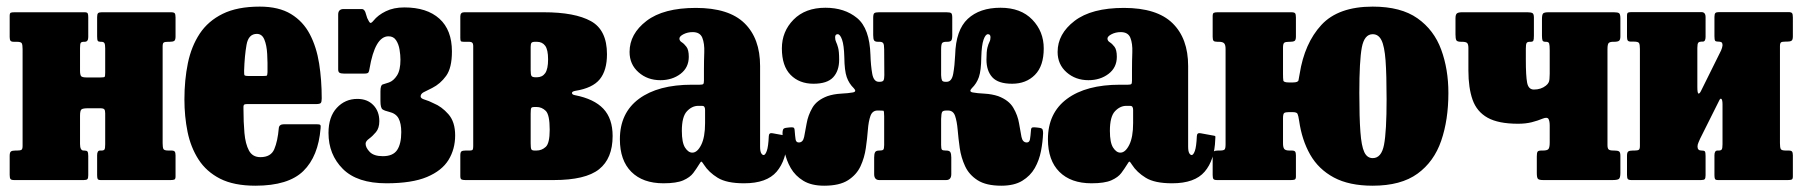

<svg xmlns="http://www.w3.org/2000/svg" viewBox="-20 -558 5586 595"><path d="M484 -114Q484 -101 486.5 -96.2Q489 -91.5 502 -91.5H511Q519 -91.5 521.5 -88.2Q524 -85 524 -76.5V-11Q524 -3 520.2 -1.5Q516.5 0 508.5 0H292Q284 0 282.5 -3.8Q281 -7.5 281 -15.5V-77Q281 -91.5 290 -91.5H295Q301.5 -91.5 303.8 -94.8Q306 -98 306 -111V-207Q306 -216 303.2 -219.2Q300.5 -222.5 290.5 -222.5H252.5Q237.5 -222.5 232.8 -219.2Q228 -216 228 -199.5V-112Q228 -91.5 239 -91.5H241Q248.5 -91.5 251 -88.5Q253.5 -85.5 253.5 -74.5V-15Q253.5 -6 251 -3Q248.5 0 239.5 0H24Q15 0 12.5 -3.2Q10 -6.5 10 -16V-75.5Q10 -86 14.2 -88.8Q18.5 -91.5 28 -91.5H33Q43 -91.5 46.5 -93.8Q50 -96 50 -105.5V-406Q50 -419 47.5 -423.8Q45 -428.5 32 -428.5H23Q15 -428.5 12.5 -431.8Q10 -435 10 -443.5V-509Q10 -517.5 13.8 -518.8Q17.5 -520 25.5 -520H242.5Q250 -520 251.8 -516.5Q253.5 -513 253.5 -504.5V-443Q253.5 -428.5 242.5 -428.5H240Q232.5 -428.5 230.2 -425.2Q228 -422 228 -409V-339.5Q228 -326.5 231.2 -322.2Q234.5 -318 248 -318H291Q302.5 -318 304.2 -319.8Q306 -321.5 306 -333V-408Q306 -419.5 303.8 -424Q301.5 -428.5 294 -428.5H291.5Q285 -428.5 283 -431.5Q281 -434.5 281 -445.5V-505Q281 -514 283.8 -517Q286.5 -520 295 -520H510Q519 -520 521.5 -516.8Q524 -513.5 524 -504V-444.5Q524 -434 519.8 -431.2Q515.5 -428.5 506 -428.5H501Q491 -428.5 487.5 -426.2Q484 -424 484 -414.5Z M551.5 -250Q551.5 -310 562.2 -362.2Q573 -414.5 599 -453.8Q625 -493 670.2 -515.2Q715.5 -537.5 785 -537.5Q844 -537.5 881.8 -514.5Q919.5 -491.5 940.2 -451.8Q961 -412 969 -361Q977 -310 977 -253Q977 -242 974 -238.8Q971 -235.5 959.5 -235.5H747Q737 -235.5 735.5 -232.5Q734 -229.5 734.5 -220.5Q734.5 -179.5 737.5 -145.8Q740.5 -112 751.5 -91.5Q762.5 -71 787 -71Q819.5 -71 830 -95.8Q840.5 -120.5 844 -161Q845 -173 860.5 -173H960.5Q970.5 -173 972.5 -170.8Q974.5 -168.5 973.5 -160.5Q966.5 -73.5 920 -28Q873.5 17.5 771.5 17.5Q705 17.5 662.2 -4.2Q619.5 -26 595.2 -63.8Q571 -101.5 561.2 -149.5Q551.5 -197.5 551.5 -250ZM750 -322.5H795.5Q806 -322.5 807.2 -324Q808.5 -325.5 809 -334.5Q809.5 -363.5 808 -390.8Q806.5 -418 799.2 -435.5Q792 -453 776 -453Q750 -453 744 -419.2Q738 -385.5 736.5 -339Q736.5 -329 737.2 -325.8Q738 -322.5 750 -322.5Z M998 -146Q998 -196 1023.8 -223.8Q1049.5 -251.5 1087.5 -251.5Q1118.5 -251.5 1137 -232.2Q1155.5 -213 1155.5 -182.5Q1155.5 -161 1145 -148.5Q1134.5 -136 1123.8 -128.2Q1113 -120.5 1113 -112.5Q1113 -100.5 1125.8 -87.2Q1138.5 -74 1166.5 -74Q1198 -74 1210.8 -93.2Q1223.5 -112.5 1223.5 -148.5Q1223.5 -175.5 1215.2 -191Q1207 -206.5 1185.5 -211.5Q1172.5 -214.5 1165.8 -218.8Q1159 -223 1159 -245V-274.5Q1159 -294 1165.8 -296.2Q1172.5 -298.5 1185.5 -302.5Q1199.5 -307.5 1210.2 -324Q1221 -340.5 1221 -373Q1221 -387.5 1218.2 -404.2Q1215.5 -421 1207.5 -433.2Q1199.5 -445.5 1184 -445.5Q1142 -445.5 1125 -344.5Q1124 -336.5 1121.5 -333.2Q1119 -330 1109.5 -330H1045.5Q1036.5 -330 1032.2 -332.5Q1028 -335 1028 -343V-513Q1028 -530 1045 -530H1101.5Q1108 -530 1112 -521L1118 -502Q1124 -489 1127.2 -487.2Q1130.5 -485.5 1137.5 -494Q1151.5 -511.5 1175.8 -523.2Q1200 -535 1233 -535Q1303 -535 1341.8 -500Q1380.5 -465 1380.5 -398.5Q1380.5 -347.5 1362.5 -322.8Q1344.5 -298 1319.5 -285.5Q1301.5 -277 1292.5 -272Q1283.5 -267 1283.5 -259Q1283.5 -253 1296.2 -249.2Q1309 -245.5 1323.5 -238Q1348.5 -228 1369.5 -204.2Q1390.5 -180.5 1390.5 -138.5Q1390.5 -96 1370 -62.5Q1349.5 -29 1303 -9.5Q1256.5 10 1177.5 10Q1087 10 1042.5 -34.5Q998 -79 998 -146Z M1434.5 -428.5H1417Q1409.5 -428.5 1408 -430.8Q1406.5 -433 1406.5 -440.5V-507Q1406.5 -520 1418.5 -520H1665Q1761.5 -520 1811.2 -492.5Q1861 -465 1861 -390Q1861 -340 1838.8 -312.5Q1816.5 -285 1763 -276.5Q1752 -274.5 1752.5 -269.5Q1753 -264.5 1762 -263Q1821 -251.5 1849.8 -221Q1878.5 -190.5 1878.5 -136.5Q1878.5 -67 1836.5 -33.5Q1794.5 0 1696 0H1422Q1413.5 0 1410 -2Q1406.5 -4 1406.5 -12V-76.5Q1406.5 -86.5 1410.2 -89Q1414 -91.5 1423 -91.5H1435Q1443.5 -91.5 1445 -94.5Q1446.5 -97.5 1446.5 -105.5V-416.5Q1446.5 -428.5 1434.5 -428.5ZM1624.5 -412.5V-340.5Q1624.5 -327 1627 -322.8Q1629.5 -318.5 1640 -318.5H1643.5Q1660.5 -318.5 1669.5 -331.2Q1678.5 -344 1678.5 -374Q1678.5 -404 1669.5 -416.2Q1660.5 -428.5 1643.5 -428.5H1638.5Q1629.5 -428.5 1627 -425.2Q1624.5 -422 1624.5 -412.5ZM1624.5 -205.5V-114Q1624.5 -99.5 1626.5 -95.5Q1628.5 -91.5 1636.5 -91.5H1642.5Q1659 -91.5 1671.2 -102.8Q1683.5 -114 1683.5 -156Q1683.5 -202.5 1671.2 -214.5Q1659 -226.5 1642.5 -226.5H1636Q1628.5 -226.5 1626.5 -223.5Q1624.5 -220.5 1624.5 -205.5Z M1901 -126.5Q1901 -208 1960.2 -251.8Q2019.5 -295.5 2124.5 -295.5H2148.5Q2157 -295.5 2159.2 -297.5Q2161.5 -299.5 2161.5 -308.5V-341.5Q2161.5 -369.5 2162.5 -396.2Q2163.5 -423 2156.5 -440.8Q2149.5 -458.5 2126.5 -458.5Q2111 -458.5 2098.2 -452Q2085.5 -445.5 2085.5 -438.5Q2085.5 -431.5 2092.8 -427Q2100 -422.5 2107.2 -413Q2114.5 -403.5 2114.5 -382Q2114.5 -348.5 2088.8 -329Q2063 -309.5 2026.5 -309.5Q1986.5 -309.5 1958.8 -334Q1931 -358.5 1931 -397Q1931 -453 1983.5 -493.2Q2036 -533.5 2136.5 -533.5Q2238.5 -533.5 2287 -486.2Q2335.5 -439 2335.5 -353.5V-104Q2335.5 -89 2339 -83.2Q2342.5 -77.5 2346.5 -77.5Q2351.5 -77.5 2356.2 -90.2Q2361 -103 2362.5 -136.5Q2363 -147.5 2374.5 -145L2415.5 -137.5Q2420 -137 2420 -134Q2420 -131 2419.5 -125.5Q2417.5 -62 2386.8 -26Q2356 10 2286 10H2285.5Q2232 10 2204.2 -7Q2176.5 -24 2161.5 -47.5Q2156.5 -55.5 2154.2 -57Q2152 -58.5 2146.5 -48.5Q2138.5 -35.5 2128.5 -22Q2118.5 -8.5 2097.5 0.8Q2076.5 10 2036 10Q1972 10 1936.5 -25.5Q1901 -61 1901 -126.5ZM2093 -152.5Q2093 -116 2103 -100.5Q2113 -85 2125.5 -85Q2141 -85 2153 -109Q2165 -133 2165 -176.5V-217.5Q2165 -230 2156 -230H2144Q2124.5 -230 2108.8 -213.2Q2093 -196.5 2093 -152.5Z M3212.5 -145.5Q3211.5 -118.5 3206 -90Q3200.5 -61.5 3186.8 -37.2Q3173 -13 3148 2.2Q3123 17.5 3083 17.5Q3036 17.5 3009.5 0.5Q2983 -16.5 2970.8 -43Q2958.5 -69.5 2954.2 -99.2Q2950 -129 2947.8 -155.5Q2945.5 -182 2939.8 -198.8Q2934 -215.5 2918 -215.5H2913Q2902 -215.5 2899.5 -210.8Q2897 -206 2896.5 -189.5V-108.5Q2896.5 -97 2899 -94.2Q2901.5 -91.5 2910 -91.5H2912Q2922.5 -91.5 2925.2 -86.2Q2928 -81 2928 -70V-18.5Q2928 0 2912 0H2705Q2689 0 2689 -18.5V-70Q2689 -81 2691.8 -86.2Q2694.5 -91.5 2705 -91.5H2706.5Q2714.5 -91.5 2717.2 -94.2Q2720 -97 2720 -108.5V-198Q2720 -214.5 2717.5 -215Q2715 -215.5 2704 -215.5H2699.5Q2683.5 -215.5 2677.5 -198.8Q2671.5 -182 2669.5 -155.5Q2667.5 -129 2663.2 -99.2Q2659 -69.5 2646.8 -43Q2634.5 -16.5 2608 0.5Q2581.5 17.5 2534 17.5Q2494.5 17.5 2469.5 2.2Q2444.5 -13 2430.5 -37.2Q2416.5 -61.5 2411 -90Q2405.5 -118.5 2405 -145.5Q2405 -152.5 2406.8 -156.8Q2408.5 -161 2417 -162L2425.5 -163Q2434 -164 2438 -163Q2442 -162 2442.5 -155Q2444 -135.5 2445.5 -126Q2447 -116.5 2455.5 -116.5Q2468.5 -116.5 2472 -133.8Q2475.5 -151 2479.8 -175.8Q2484 -200.5 2497.5 -224Q2511 -247.5 2544 -260Q2563 -266.5 2586.2 -267.8Q2609.5 -269 2622.8 -271.5Q2636 -274 2626 -284.5Q2611 -299 2604 -319Q2597 -339 2596.5 -381Q2595.5 -418 2589.5 -435Q2583.5 -452 2576 -452Q2568 -452 2568 -442.5Q2568 -434 2571 -428Q2574 -422 2577.2 -410.5Q2580.5 -399 2580.5 -373Q2580.5 -338.5 2562 -318.5Q2543.5 -298.5 2501 -298.5Q2457 -298.5 2430 -326Q2403 -353.5 2403 -408Q2403 -460.5 2439.2 -497.2Q2475.5 -534 2538 -534Q2597.5 -534 2636.2 -502Q2675 -470 2677.5 -387.5Q2678.5 -354.5 2683 -329.5Q2687.5 -304.5 2703.5 -304.5H2706Q2715.5 -304.5 2718 -309Q2720.5 -313.5 2720.5 -325L2720 -405.5Q2720 -420 2717 -424.2Q2714 -428.5 2705.5 -428.5H2701Q2692 -428.5 2689 -432.5Q2686 -436.5 2686 -449.5V-503Q2686 -514.5 2689.5 -517.2Q2693 -520 2704 -520H2913Q2924.5 -520 2927.8 -517.2Q2931 -514.5 2931 -503V-449.5Q2931 -436 2927.8 -432.2Q2924.5 -428.5 2915 -428.5H2912.5Q2903.5 -428.5 2900 -425Q2896.5 -421.5 2896.5 -404.5V-325Q2897 -313.5 2899.2 -309Q2901.5 -304.5 2910 -304.5H2913.5Q2929.5 -304.5 2934 -329.5Q2938.5 -354.5 2940 -387.5Q2942 -465 2979 -499.5Q3016 -534 3080.5 -534Q3143.5 -534 3179 -497.2Q3214.5 -460.5 3214.5 -408Q3214.5 -353.5 3187.2 -326Q3160 -298.5 3116.5 -298.5Q3073.5 -298.5 3055.2 -318.5Q3037 -338.5 3037 -373Q3037 -399 3040 -410.5Q3043 -422 3046.2 -428Q3049.5 -434 3049.5 -442.5Q3049.5 -452 3041.5 -452Q3034 -452 3028 -435Q3022 -418 3021 -381Q3020.5 -339 3013.5 -319Q3006.5 -299 2991.5 -284.5Q2981.5 -274 2994.5 -271.5Q3007.5 -269 3030.8 -267.8Q3054 -266.5 3073.5 -260Q3106.5 -247.5 3120.2 -224Q3134 -200.5 3138 -175.8Q3142 -151 3145.5 -133.8Q3149 -116.5 3162 -116.5Q3170 -116.5 3171.8 -126Q3173.5 -135.5 3175 -155Q3175.5 -162 3179.2 -163Q3183 -164 3192 -163L3200 -162Q3209 -161 3210.8 -156.8Q3212.5 -152.5 3212.5 -145.5Z M3227.5 -126.5Q3227.5 -208 3286.8 -251.8Q3346 -295.5 3451 -295.5H3475Q3483.5 -295.5 3485.8 -297.5Q3488 -299.5 3488 -308.5V-341.5Q3488 -369.5 3489 -396.2Q3490 -423 3483 -440.8Q3476 -458.5 3453 -458.5Q3437.5 -458.5 3424.8 -452Q3412 -445.5 3412 -438.5Q3412 -431.5 3419.2 -427Q3426.5 -422.5 3433.8 -413Q3441 -403.5 3441 -382Q3441 -348.5 3415.2 -329Q3389.5 -309.5 3353 -309.5Q3313 -309.5 3285.2 -334Q3257.5 -358.5 3257.5 -397Q3257.5 -453 3310 -493.2Q3362.5 -533.5 3463 -533.5Q3565 -533.5 3613.5 -486.2Q3662 -439 3662 -353.5V-104Q3662 -89 3665.5 -83.2Q3669 -77.5 3673 -77.5Q3678 -77.5 3682.8 -90.2Q3687.5 -103 3689 -136.5Q3689.5 -147.5 3701 -145L3742 -137.5Q3746.5 -137 3746.5 -134Q3746.5 -131 3746 -125.5Q3744 -62 3713.2 -26Q3682.5 10 3612.5 10H3612Q3558.5 10 3530.8 -7Q3503 -24 3488 -47.5Q3483 -55.5 3480.8 -57Q3478.5 -58.5 3473 -48.5Q3465 -35.5 3455 -22Q3445 -8.5 3424 0.8Q3403 10 3362.5 10Q3298.5 10 3263 -25.5Q3227.5 -61 3227.5 -126.5ZM3419.5 -152.5Q3419.5 -116 3429.5 -100.5Q3439.5 -85 3452 -85Q3467.5 -85 3479.5 -109Q3491.5 -133 3491.5 -176.5V-217.5Q3491.5 -230 3482.5 -230H3470.5Q3451 -230 3435.2 -213.2Q3419.5 -196.5 3419.5 -152.5Z M3778 -111V-406.5Q3778 -418.5 3773.8 -423.5Q3769.5 -428.5 3757 -428.5H3752.5Q3743.5 -428.5 3740.8 -431.5Q3738 -434.5 3738 -444V-508Q3738 -516.5 3741.5 -518.2Q3745 -520 3753 -520H3982Q3991 -520 3993.5 -516.8Q3996 -513.5 3996 -504V-444.5Q3996 -434 3991.8 -431.2Q3987.5 -428.5 3978 -428.5H3975Q3963.5 -428.5 3959.8 -425.5Q3956 -422.5 3956 -410.5V-329Q3956 -314.5 3957 -308.5Q3958 -302.5 3974 -302.5H3986.5Q4002.5 -302.5 4004 -309.2Q4005.5 -316 4007.5 -328.5Q4022.5 -424 4075 -480.8Q4127.5 -537.5 4234 -537.5Q4321.5 -537.5 4372.8 -501.2Q4424 -465 4446.2 -404.2Q4468.5 -343.5 4468.5 -270Q4468.5 -186.5 4446.2 -121.8Q4424 -57 4372.8 -19.8Q4321.5 17.5 4234 17.5Q4161 17.5 4113.5 -8Q4066 -33.5 4040.2 -78.8Q4014.5 -124 4006 -183.5Q4003.5 -200 4001 -205.2Q3998.5 -210.5 3986 -210.5H3974Q3964 -210.5 3960 -208Q3956 -205.5 3956 -191.5V-114Q3956 -101.5 3959.8 -96.5Q3963.5 -91.5 3976 -91.5H3983Q3991 -91.5 3993.5 -88.2Q3996 -85 3996 -76.5V-11Q3996 -3 3992.2 -1.5Q3988.5 0 3980.5 0H3751.5Q3742.5 0 3740.2 -3.5Q3738 -7 3738 -16V-76Q3738 -86 3741.8 -88.8Q3745.5 -91.5 3754.5 -91.5H3760Q3772 -91.5 3775 -94.8Q3778 -98 3778 -111ZM4192.5 -270Q4192.5 -193.5 4195.8 -149.5Q4199 -105.5 4207.8 -86.8Q4216.5 -68 4234 -68Q4261 -68 4269 -109.2Q4277 -150.5 4277 -250Q4277 -326.5 4273.8 -370.5Q4270.5 -414.5 4261.2 -433.2Q4252 -452 4234 -452Q4208 -452 4200.2 -410.8Q4192.5 -369.5 4192.5 -270Z M4782.5 -402.5Q4782.5 -418 4780.8 -423.2Q4779 -428.5 4771 -428.5H4769Q4761.5 -428.5 4760 -433.2Q4758.5 -438 4758.5 -448V-499Q4758.5 -512.5 4762 -516.2Q4765.5 -520 4778.5 -520H4981.5Q4993.5 -520 4997.5 -517Q5001.5 -514 5001.5 -501V-445.5Q5001.5 -435 4997.5 -431.8Q4993.5 -428.5 4982 -428.5H4979Q4970 -428.5 4965.8 -425.2Q4961.5 -422 4961.5 -405.5V-108.5Q4961.5 -98 4965.2 -94.8Q4969 -91.5 4980 -91.5H4982Q4992.5 -91.5 4997 -89Q5001.5 -86.5 5001.5 -75.5V-22Q5001.5 -6.5 4996.5 -3.2Q4991.5 0 4976.5 0H4762.5Q4749 0 4745.8 -4Q4742.5 -8 4742.5 -22V-73.5Q4742.5 -84 4744.8 -87.8Q4747 -91.5 4757 -91.5H4761.5Q4776 -91.5 4779.2 -97Q4782.5 -102.5 4782.5 -116.5V-169Q4782.5 -182.5 4778.8 -189.2Q4775 -196 4761 -190.5Q4745.5 -184 4726.8 -179.2Q4708 -174.5 4684.5 -174.5Q4623.5 -174.5 4590 -193.2Q4556.5 -212 4543.5 -248.8Q4530.5 -285.5 4530.5 -339.5V-409Q4530.5 -421 4526.5 -424.8Q4522.5 -428.5 4511 -428.5H4508Q4495.5 -428.5 4493 -433.5Q4490.5 -438.5 4490.5 -451.5V-501Q4490.5 -513 4495 -516.5Q4499.5 -520 4510.5 -520H4713.5Q4724 -520 4728.8 -517.5Q4733.5 -515 4733.5 -504V-447.5Q4733.5 -435.5 4731.8 -432Q4730 -428.5 4723.5 -428.5H4721Q4713 -428.5 4710.8 -424.5Q4708.5 -420.5 4708.5 -407V-372Q4708.5 -323 4712.5 -301.8Q4716.5 -280.5 4733.5 -280.5Q4755.5 -280.5 4770.5 -292.5Q4776.5 -297 4779.5 -303.2Q4782.5 -309.5 4782.5 -329.5Z M5496 -114Q5496 -101 5498.5 -96.2Q5501 -91.5 5514 -91.5H5523Q5531 -91.5 5533.5 -88.2Q5536 -85 5536 -76.5V-11Q5536 -3 5532.2 -1.5Q5528.5 0 5520.5 0H5304Q5296 0 5294.5 -3.8Q5293 -7.5 5293 -15.5V-77Q5293 -91.5 5302.5 -91.5H5306.5Q5313 -91.5 5315.5 -94.8Q5318 -98 5318 -111V-233.5Q5318 -248 5314.8 -251.2Q5311.5 -254.5 5308 -247L5248.5 -128Q5247 -124.5 5243.8 -117.2Q5240.5 -110 5240.5 -104Q5240.5 -91.5 5252.5 -91.5H5254Q5261.5 -91.5 5263.5 -88.5Q5265.5 -85.5 5265.5 -74.5V-15Q5265.5 -6 5263 -3Q5260.5 0 5251.5 0H5036Q5027 0 5024.5 -3.2Q5022 -6.5 5022 -16V-75.5Q5022 -86 5026.2 -88.8Q5030.5 -91.5 5040 -91.5H5045Q5055 -91.5 5058.5 -93.8Q5062 -96 5062 -105.5V-406.5Q5062 -419.5 5059.5 -424.2Q5057 -429 5044 -429H5035Q5027 -429 5024.5 -432.2Q5022 -435.5 5022 -444V-509.5Q5022 -518 5025.8 -519.2Q5029.5 -520.5 5037.5 -520.5H5252.5Q5265.5 -520.5 5265.5 -505V-443.5Q5265.5 -429 5256.5 -429H5252.5Q5246 -429 5243 -425.8Q5240 -422.5 5240 -409.5V-288Q5240 -268.5 5243.8 -268Q5247.5 -267.5 5252.5 -278.5L5313.5 -401.5Q5315 -404.5 5316.5 -409.8Q5318 -415 5318 -417Q5318 -425 5314.8 -427Q5311.5 -429 5305.5 -429H5304Q5297 -429 5295 -432Q5293 -435 5293 -446V-505.5Q5293 -514.5 5295.8 -517.5Q5298.5 -520.5 5307 -520.5H5522Q5531 -520.5 5533.5 -517.2Q5536 -514 5536 -504.5V-445Q5536 -434.5 5531.8 -431.8Q5527.5 -429 5518 -429H5513Q5503 -429 5499.5 -426.8Q5496 -424.5 5496 -415Z"/></svg>

Font: Besley* Condensed Heavy
Style: Regular
Weight: 800
Width: 3
Designer: Owen Earl
Foundry: indestructible type*
Version: Version 3.000; ttfautohint (v1.8.3)